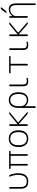

<svg xmlns="http://www.w3.org/2000/svg" viewBox="2136 -2930 1013 5326"><g transform="rotate(-90 2643.0 -266.5)"><path d="M281 10Q173 10 123 -39Q73 -88 73 -193V-497Q73 -507 79.5 -513.5Q86 -520 96 -520Q106 -520 112.5 -513.5Q119 -507 119 -497V-197Q119 -110 157.5 -70.5Q196 -31 281 -31Q455 -31 455 -277Q455 -385 408 -498Q405 -506 409.5 -513Q414 -520 422 -520Q446 -520 456 -497Q501 -384 501 -273Q501 -120 440 -55Q379 10 281 10Z M637 -480Q629 -480 623 -486Q617 -492 617 -500Q617 -508 623 -514Q629 -520 637 -520H1107Q1115 -520 1121 -514Q1127 -508 1127 -500Q1127 -492 1121 -486Q1115 -480 1107 -480H1040Q1031 -480 1031 -471V-23Q1031 -13 1024.5 -6.5Q1018 0 1008 0Q998 0 991.5 -6.5Q985 -13 985 -23V-471Q985 -480 977 -480H767Q759 -480 759 -471V-23Q759 -13 752.5 -6.5Q746 0 736 0Q726 0 719.5 -6.5Q713 -13 713 -23V-471Q713 -480 704 -480Z M1595.5 -431.5Q1549 -490 1460 -490Q1371 -490 1324.5 -431.5Q1278 -373 1278 -260Q1278 -147 1324.5 -88.5Q1371 -30 1460 -30Q1549 -30 1595.5 -88.5Q1642 -147 1642 -260Q1642 -373 1595.5 -431.5ZM1631 -60.5Q1570 10 1460 10Q1350 10 1289 -60.5Q1228 -131 1228 -260Q1228 -389 1289 -459.5Q1350 -530 1460 -530Q1570 -530 1631 -459.5Q1692 -389 1692 -260Q1692 -131 1631 -60.5Z M1813 -24V-496Q1813 -506 1820 -513Q1827 -520 1837 -520Q1847 -520 1854.5 -513Q1862 -506 1862 -496V-287Q1862 -286 1863 -286H1864L2124 -500Q2149 -520 2181 -520Q2189 -520 2191.5 -512.5Q2194 -505 2188 -500L1913 -275Q1907 -270 1913 -264L2193 -21Q2198 -16 2195 -8Q2192 0 2185 0Q2154 0 2130 -21L1864 -254H1863Q1862 -254 1862 -253V-24Q1862 -14 1854.5 -7Q1847 0 1837 0Q1827 0 1820 -7Q1813 -14 1813 -24Z M2360 -262V-193Q2360 -126 2411.5 -78Q2463 -30 2530 -30Q2612 -30 2656 -89Q2700 -148 2700 -260Q2700 -369 2654.5 -429.5Q2609 -490 2530 -490Q2452 -490 2406 -429Q2360 -368 2360 -262ZM2312 196V-257Q2312 -386 2370 -458Q2428 -530 2532 -530Q2634 -530 2691 -459Q2748 -388 2748 -260Q2748 -133 2691.5 -61.5Q2635 10 2538 10Q2422 10 2363 -79Q2363 -81 2361 -81Q2360 -81 2360 -80V196Q2360 206 2353 213Q2346 220 2336 220Q2326 220 2319 213Q2312 206 2312 196Z M3059 10Q2976 10 2945 -24.5Q2914 -59 2914 -150V-496Q2914 -506 2921 -513Q2928 -520 2938 -520Q2948 -520 2955 -513Q2962 -506 2962 -496V-153Q2962 -78 2984 -54Q3006 -30 3066 -30Q3098 -30 3128 -39Q3135 -41 3141 -36.5Q3147 -32 3147 -24Q3147 -3 3126 2Q3092 10 3059 10Z M3288 -480Q3280 -480 3274 -486Q3268 -492 3268 -500Q3268 -508 3274 -514Q3280 -520 3288 -520H3734Q3742 -520 3748 -514Q3754 -508 3754 -500Q3754 -492 3748 -486Q3742 -480 3734 -480H3545Q3536 -480 3536 -471V-24Q3536 -14 3529 -7Q3522 0 3512 0Q3502 0 3495 -7Q3488 -14 3488 -24V-471Q3488 -480 3479 -480Z M4065 10Q3982 10 3951 -24.5Q3920 -59 3920 -150V-496Q3920 -506 3927 -513Q3934 -520 3944 -520Q3954 -520 3961 -513Q3968 -506 3968 -496V-153Q3968 -78 3990 -54Q4012 -30 4072 -30Q4104 -30 4134 -39Q4141 -41 4147 -36.5Q4153 -32 4153 -24Q4153 -3 4132 2Q4098 10 4065 10Z M4304 -24V-496Q4304 -506 4311 -513Q4318 -520 4328 -520Q4338 -520 4345.5 -513Q4353 -506 4353 -496V-287Q4353 -286 4354 -286H4355L4615 -500Q4640 -520 4672 -520Q4680 -520 4682.5 -512.5Q4685 -505 4679 -500L4404 -275Q4398 -270 4404 -264L4684 -21Q4689 -16 4686 -8Q4683 0 4676 0Q4645 0 4621 -21L4355 -254H4354Q4353 -254 4353 -253V-24Q4353 -14 4345.5 -7Q4338 0 4328 0Q4318 0 4311 -7Q4304 -14 4304 -24Z M4813 -24V-497Q4813 -507 4819.5 -513.5Q4826 -520 4836 -520Q4846 -520 4852.5 -513.5Q4859 -507 4859 -497L4860 -429Q4860 -428 4861 -428Q4863 -428 4863 -430Q4895 -475 4942.5 -502.5Q4990 -530 5041 -530Q5132 -530 5172.5 -480Q5213 -430 5213 -310V196Q5213 206 5206 213Q5199 220 5189 220Q5179 220 5172.5 213Q5166 206 5166 196V-305Q5166 -413 5134 -451.5Q5102 -490 5031 -490Q4971 -490 4916 -440.5Q4861 -391 4861 -340V-24Q4861 -14 4854 -7Q4847 0 4837 0Q4827 0 4820 -7Q4813 -14 4813 -24ZM5036 -728Q5055 -753 5086 -753Q5096 -753 5100 -744.5Q5104 -736 5098 -729L5003 -610Q4986 -590 4963 -590Q4955 -590 4951.5 -596.5Q4948 -603 4952 -610Z"/></g></svg>

Font: Rounded Mplus 1c Light
Style: Regular
Weight: 300
Version: Version 1.059.20150529